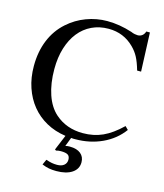

<svg xmlns="http://www.w3.org/2000/svg" viewBox="-128 -772 924 1082"><g transform="rotate(15 333.5 -230.5)"><path d="M316 65Q324 63 329 62.5Q334 62 342 62Q383 62 405.5 80.5Q428 99 428 131Q428 170 394.5 192.5Q361 215 303 215Q279 215 260 211.5Q241 208 219 199L233 168Q254 175 268 177.5Q282 180 298 180Q324 180 338.5 168Q353 156 353 136Q353 116 341 108Q329 100 300 100Q283 100 272 104L265 99L302 10Q239 1 188.5 -27Q138 -55 102.5 -98.5Q67 -142 47.5 -199.5Q28 -257 28 -325Q28 -408 55.5 -475.5Q83 -543 136 -590Q183 -632 242 -654Q301 -676 363 -676Q435 -676 509 -652Q520 -647 530.5 -645Q541 -643 548 -643Q563 -643 574 -651.5Q585 -660 590 -676H611L620 -450H597Q590 -474 583 -492.5Q576 -511 568.5 -525Q561 -539 552 -551Q543 -563 531 -575Q470 -636 382 -636Q328 -636 284 -615Q240 -594 209 -555Q178 -516 161 -461Q144 -406 144 -338Q144 -254 166 -189.5Q188 -125 230 -88Q296 -30 392 -30Q455 -30 507 -53.5Q559 -77 615 -131L633 -113Q588 -52 516.5 -19Q445 14 360 14Q354 14 348.5 14Q343 14 336 13Z"/></g></svg>

Font: Klingon pIqaD vaHbo'
Style: Regular
Weight: 400
Width: 0
Designer: Mike Neff (qa'vaj)
Foundry: Mike Neff and Michael Everson
Version: Version 2.003